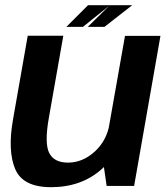

<svg xmlns="http://www.w3.org/2000/svg" viewBox="-20 -734 665 758"><path d="M401 0H509.5L613.5 -592.5H473.5L386.5 -100.5ZM230 -593H89.5L31.5 -263Q9.5 -139 39.8 -67Q70 5 181.5 5Q301.5 5 381.8 -66.5Q462 -138 475.5 -214L413 -246.5Q401 -177.5 353.2 -134.8Q305.5 -92 248.5 -92Q193.5 -92 174.2 -130.2Q155 -168.5 173 -269.5ZM326.5 -628H392.5L502 -713.5H413.5ZM242 -628H307.5L414 -713.5H327.5Z"/></svg>

Font: Anybody Thin SemiBold
Style: Italic
Weight: 600
Italic angle: -10°
Version: Version 1.113;gftools[0.9.25]